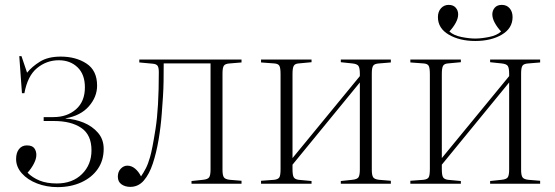

<svg xmlns="http://www.w3.org/2000/svg" viewBox="-20 -753 2274 787"><path d="M216 14Q171 14 132 -1Q93 -16 69.5 -42.5Q46 -69 46 -101Q46 -127 58 -142Q70 -157 90 -157Q112 -157 120.5 -145.5Q129 -134 129 -118Q129 -102 119 -82.5Q109 -63 93 -45Q113 -25 142 -13Q171 -1 213 -1Q277 -1 316 -39.5Q355 -78 355 -137Q355 -200 313.5 -228.5Q272 -257 201 -257H159V-273H199Q255 -273 291.5 -305Q328 -337 328 -395Q328 -448 298 -477Q268 -506 221 -506Q171 -506 132 -474Q93 -442 80 -371H70L59 -523H68L91 -455Q111 -480 144 -500.5Q177 -521 229 -521Q291 -521 334.5 -492.5Q378 -464 378 -402Q378 -356 344.5 -317.5Q311 -279 249 -268V-267Q287 -265 322.5 -250.5Q358 -236 381.5 -209Q405 -182 405 -143Q405 -95 380.5 -60Q356 -25 313 -5.5Q270 14 216 14Z M514 13Q493 13 478 2.5Q463 -8 463 -29Q463 -49 475 -61.5Q487 -74 502 -74Q519 -74 533.5 -62Q548 -50 558 -30Q569 -46 578 -63.5Q587 -81 595 -109Q604 -139 617.5 -224.5Q631 -310 631 -457Q631 -478 625 -484.5Q619 -491 605 -492L551 -497V-509H970V-497L922 -493Q903 -492 897.5 -483.5Q892 -475 892 -452V-57Q892 -35 897.5 -26.5Q903 -18 922 -16L970 -12V0H765V-11L812 -16Q832 -18 837.5 -26.5Q843 -35 843 -58V-493H651Q651 -453 650.5 -420.5Q650 -388 648 -357Q646 -326 643 -287Q639 -233 630 -180Q621 -127 606.5 -83Q592 -39 569.5 -13Q547 13 514 13Z M1050 0V-12L1104 -16Q1120 -18 1125 -26Q1130 -34 1130 -60V-449Q1130 -475 1125 -483.5Q1120 -492 1104 -493L1050 -497V-509H1257V-498L1204 -493Q1189 -492 1184 -483Q1179 -474 1179 -450V-105L1455 -441V-451Q1455 -474 1449.5 -482.5Q1444 -491 1424 -493L1377 -498V-509H1582V-497L1534 -493Q1515 -492 1509.5 -483.5Q1504 -475 1504 -452V-57Q1504 -35 1509.5 -26.5Q1515 -18 1534 -16L1582 -12V0H1377V-11L1424 -16Q1444 -18 1449.5 -26.5Q1455 -35 1455 -58V-415L1179 -78V-59Q1179 -35 1184 -26.5Q1189 -18 1204 -16L1257 -11V0Z M1662 0V-12L1716 -16Q1732 -18 1737 -26Q1742 -34 1742 -60V-449Q1742 -475 1737 -483.5Q1732 -492 1716 -493L1662 -497V-509H1869V-498L1816 -493Q1801 -492 1796 -483Q1791 -474 1791 -450V-105L2067 -441V-451Q2067 -474 2061.5 -482.5Q2056 -491 2036 -493L1989 -498V-509H2194V-497L2146 -493Q2127 -492 2121.5 -483.5Q2116 -475 2116 -452V-57Q2116 -35 2121.5 -26.5Q2127 -18 2146 -16L2194 -12V0H1989V-11L2036 -16Q2056 -18 2061.5 -26.5Q2067 -35 2067 -58V-415L1791 -78V-59Q1791 -35 1796 -26.5Q1801 -18 1816 -16L1869 -11V0ZM1928 -585Q1864 -585 1819.5 -611Q1775 -637 1775 -683Q1775 -705 1787.5 -719Q1800 -733 1819 -733Q1838 -733 1848 -721.5Q1858 -710 1858 -694Q1858 -678 1848 -659.5Q1838 -641 1822 -624Q1839 -608 1871 -601.5Q1903 -595 1928 -595Q1953 -595 1985 -601.5Q2017 -608 2034 -624Q2018 -641 2008 -659.5Q1998 -678 1998 -694Q1998 -710 2008 -721.5Q2018 -733 2037 -733Q2057 -733 2069 -719Q2081 -705 2081 -683Q2081 -637 2037 -611Q1993 -585 1928 -585Z"/></svg>

Font: Literata 72pt ExtraLight
Style: Regular
Weight: 200
Designer: Latin by Veronika Burian and Jose Scaglione. Greek by Irene Vlachou. Cyrillic by Vera Evstafieva.
Foundry: TypeTogether
Version: Version 3.002